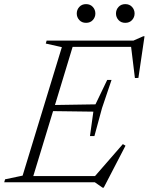

<svg xmlns="http://www.w3.org/2000/svg" viewBox="-43 -862 704 908"><path d="M442 25.5 405.5 0H-23L-19 -14L64 -31.5L249.5 -639L173.5 -656L177.5 -670H588L634.5 -690.5H640.5L611.5 -493.5L595 -493L577 -640.5H300.5L217 -365.5L408.5 -368.5L464 -484H484.5L439.5 -351L403.5 -218.5H382.5L398.5 -334L208 -336.5L114.5 -29.5H406.5L538 -180.5L550.5 -173L447.5 25.5ZM364 -754Q344 -754 332 -767.2Q320 -780.5 320 -798Q320 -816 332 -829.2Q344 -842.5 364 -842.5Q384 -842.5 396 -829.2Q408 -816 408 -798Q408 -780.5 396 -767.2Q384 -754 364 -754ZM549.5 -754Q529.5 -754 517.5 -767.2Q505.5 -780.5 505.5 -798Q505.5 -816 517.5 -829.2Q529.5 -842.5 549.5 -842.5Q569.5 -842.5 581.5 -829.2Q593.5 -816 593.5 -798Q593.5 -780.5 581.5 -767.2Q569.5 -754 549.5 -754Z"/></svg>

Font: Newsreader Text Light
Style: Italic
Weight: 300
Italic angle: -17°
Designer: Hugues Gentile
Foundry: Production Type
Version: Version 1.001